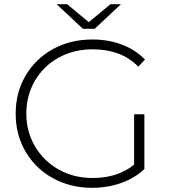

<svg xmlns="http://www.w3.org/2000/svg" viewBox="-20 -894 813 919"><path d="M622 -347H671V-85Q625 -41 559.5 -18Q494 5 421 5Q317 5 233.5 -41Q150 -87 102.5 -168Q55 -249 55 -350Q55 -451 102.5 -532Q150 -613 233.5 -659Q317 -705 422 -705Q499 -705 563.5 -680.5Q628 -656 674 -609L642 -575Q598 -619 543.5 -638.5Q489 -658 423 -658Q333 -658 260.5 -618Q188 -578 147 -507.5Q106 -437 106 -350Q106 -264 147.5 -193.5Q189 -123 261 -82.5Q333 -42 423 -42Q543 -42 622 -106ZM559 -874 433 -756H377L251 -874H301L405 -788L509 -874Z"/></svg>

Font: Idrija Light
Style: Regular
Weight: 300
Designer: Julieta Ulanovsky
Foundry: Julieta Ulanovsky
Version: Version 7.200